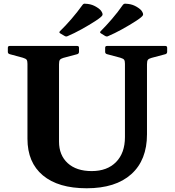

<svg xmlns="http://www.w3.org/2000/svg" viewBox="-20 -995 935 1028"><path d="M22 -739Q22 -749 32 -749H393Q403 -749 403 -739V-718Q403 -708 394 -705L319 -685Q306 -681 301 -675Q296 -669 296 -651V-237Q296 -164 342.5 -121.5Q389 -79 471 -79Q554 -79 601.5 -127.5Q649 -176 649 -261V-653Q649 -668 645 -674.5Q641 -681 624 -686L553 -705Q543 -708 543 -717V-739Q543 -749 553 -749H865Q875 -749 875 -739V-718Q875 -708 866 -705L791 -685Q777 -681 772 -675Q767 -669 767 -651V-276Q767 -138 683 -62.5Q599 13 444 13Q292 13 209.5 -56Q127 -125 127 -252V-653Q127 -668 123 -674.5Q119 -681 102 -686L32 -705Q22 -708 22 -717ZM303 -816Q294 -821 301 -828Q331 -857 362.5 -893.5Q394 -930 422 -969Q428 -977 437 -975Q464 -974 484.5 -964Q505 -954 519 -940Q532 -923 528.5 -914Q525 -905 493 -884Q456 -860 416 -838Q376 -816 343 -802Q334 -797 325 -803ZM521 -816Q512 -821 519 -828Q548 -857 579.5 -893.5Q611 -930 638 -969Q645 -977 654 -975Q681 -974 701.5 -964Q722 -954 736 -940Q749 -923 745.5 -914Q742 -905 710 -884Q673 -860 633 -838Q593 -816 560 -802Q552 -797 542 -803Z"/></svg>

Font: Hahmlet
Style: Bold
Weight: 700
Designer: Minjoo Ham & Mark Frömberg
Foundry: hypertype
Version: Version 1.002; ttfautohint (v1.8.3)